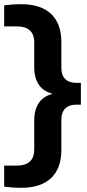

<svg xmlns="http://www.w3.org/2000/svg" viewBox="-36 -770 417 920"><path d="M65 130Q41.5 130 21.2 128.2Q1 126.5 -16 124V23.5H46Q85 23.5 106.5 4.5Q128 -14.5 128 -54V-192.5Q128 -255.5 160.5 -289.8Q193 -324 267 -328.5V-312.5Q193 -317 160.5 -351.2Q128 -385.5 128 -448.5V-566Q128 -606 106.5 -624.8Q85 -643.5 46 -643.5H-16V-744Q1 -746.5 21.2 -748.2Q41.5 -750 65 -750Q159.5 -750 208.8 -703.2Q258 -656.5 258 -568.5V-445Q258 -409 276.8 -391Q295.5 -373 329.5 -373H351.5V-268.5H329.5Q295.5 -268.5 276.8 -250.2Q258 -232 258 -196.5V-51.5Q258 36.5 208.8 83.2Q159.5 130 65 130Z"/></svg>

Font: Encode Sans SC Condensed Thin SemiBold
Style: Regular
Weight: 600
Version: Version 3.002